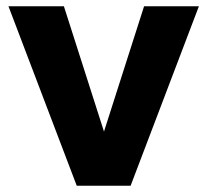

<svg xmlns="http://www.w3.org/2000/svg" viewBox="-20 -588 662 613"><path d="M615 -568 397 5H225L7 -568H184L312 -168L440 -568Z"/></svg>

Font: Martel Sans Black
Style: Regular
Weight: 900
Designer: Dan Reynolds and Mathieu Réguer
Foundry: Dan Reynolds and Mathieu Réguer
Version: Version 1.002; ttfautohint (v1.1) -l 5 -r 5 -G 72 -x 0 -D la